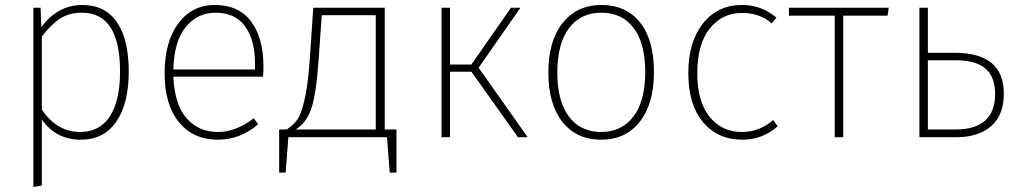

<svg xmlns="http://www.w3.org/2000/svg" viewBox="-20 -551 4091 771"><path d="M302 -21Q380 -21 421 -83.5Q462 -146 462 -264Q462 -500 309 -500Q257 -500 220 -475.5Q183 -451 148 -404V-111Q209 -21 302 -21ZM311 -531Q402 -531 449.5 -462Q497 -393 497 -264Q497 -135 447 -62.5Q397 10 304 10Q205 10 148 -71V194L114 200V-520H143L146 -442Q212 -531 311 -531Z M1004 -272V-295Q1004 -390 964.5 -445Q925 -500 845 -500Q773 -500 726 -442.5Q679 -385 676 -272ZM1038 -283Q1038 -261 1036 -243H676Q681 -132 729 -76.5Q777 -21 855 -21Q927 -21 999 -76L1017 -52Q944 10 855 10Q756 10 698.5 -60.5Q641 -131 641 -256Q641 -383 696 -457Q751 -531 843 -531Q939 -531 988.5 -464.5Q1038 -398 1038 -283Z M1489 -490H1272L1260 -319Q1250 -169 1229 -112Q1208 -55 1167 -31H1489ZM1572 -31V142H1545L1534 0H1138L1127 142H1101V-31H1132Q1161 -52 1175 -72Q1189 -92 1203 -151Q1217 -210 1224 -315L1238 -520H1525V-31Z M1902 -279 2099 0H2060L1873 -263H1787V0H1753V-520H1787V-292H1873L2032 -520H2070Z M2218 -259Q2218 -145 2264.5 -83Q2311 -21 2394 -21Q2476 -21 2523.5 -83Q2571 -145 2571 -262Q2571 -377 2524.5 -438.5Q2478 -500 2395 -500Q2312 -500 2265 -438Q2218 -376 2218 -259ZM2395 -531Q2494 -531 2550 -461Q2606 -391 2606 -262Q2606 -134 2549 -62Q2492 10 2394 10Q2295 10 2238.5 -61.5Q2182 -133 2182 -259Q2182 -387 2239.5 -459Q2297 -531 2395 -531Z M2959 -531Q3039 -531 3098 -480L3079 -457Q3031 -499 2960 -499Q2880 -499 2830 -436.5Q2780 -374 2780 -257Q2780 -143 2829.5 -82Q2879 -21 2959 -21Q3029 -21 3085 -69L3103 -44Q3042 10 2961 10Q2862 10 2803 -60.5Q2744 -131 2744 -257Q2744 -383 2803 -457Q2862 -531 2959 -531Z M3544 -488H3366V0H3332V-488H3148V-520H3549Z M3706 -31H3817Q3976 -31 3976 -175Q3976 -241 3938 -275Q3900 -309 3815 -309H3706ZM3706 -339H3814Q4011 -339 4011 -175Q4011 -88 3959.5 -44Q3908 0 3821 0H3672V-520H3706Z"/></svg>

Font: FiraSans
Style: Regular
Weight: 200
Designer: Carrois Corporate & Edenspiekermann AG
Foundry: Carrois Corporate GbR & Edenspiekermann AG
Version: Version 3.106;PS 003.106;hotconv 1.0.70;makeotf.lib2.5.58329